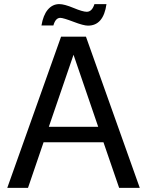

<svg xmlns="http://www.w3.org/2000/svg" viewBox="-20 -907 710 927"><path d="M266.1 -887.2Q290.5 -887.2 335 -868.7Q379.4 -850.1 398.9 -850.1Q424.3 -850.1 436 -887.2H494.1Q479.5 -783.2 404.8 -783.2Q383.3 -783.2 335 -801.8Q285.2 -820.8 271 -820.8Q248 -820.8 237.8 -784.2H180.2Q188.5 -833.5 210.4 -859.9Q233.4 -887.2 266.1 -887.2ZM15.1 0 274.9 -730H305.2H365.2H395L654.8 0H555.2L479.5 -220.2H190.4L115.2 0ZM335 -642.6 215.8 -294.9H454.1Z"/></svg>

Font: Miedinger*
Style: Book
Weight: 400
Version: Version 001.000